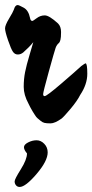

<svg xmlns="http://www.w3.org/2000/svg" viewBox="-20 -476 366 761"><path d="M319 -225Q326 -225 326 -183.5Q326 -142 298 -100Q286 -76 259.5 -44.5Q233 -13 224 -6Q197 13 180.5 13Q164 13 156 11Q148 9 140.5 2.5Q133 -4 128.5 -7.5Q124 -11 117.5 -21.5Q111 -32 109 -35Q107 -38 100 -51Q93 -64 93 -65Q74 -100 74 -131.5Q74 -163 79.5 -190.5Q85 -218 97 -258Q109 -298 112 -309Q97 -290 72 -268Q62 -260 50.5 -260Q39 -260 31.5 -270.5Q24 -281 12 -316Q0 -351 0 -363.5Q0 -376 16 -402.5Q32 -429 35 -438Q40 -456 50 -456Q55 -456 74 -445.5Q93 -435 99 -405Q101 -393 108 -393Q111 -393 125.5 -404Q140 -415 157.5 -415Q175 -415 210 -383Q222 -371 222 -349Q222 -327 219.5 -318Q217 -309 214 -306Q205 -299 200.5 -286.5Q196 -274 173.5 -192.5Q151 -111 151 -103Q151 -95 157 -95Q165 -95 221 -143Q277 -191 302 -214Q317 -225 319 -225ZM87 132Q75 118 75 107.5Q75 97 91.5 88.5Q108 80 125 80Q142 80 155.5 94Q169 108 169 128Q169 162 125 213.5Q81 265 58 265Q49 265 43.5 258.5Q38 252 38 243Q38 234 62.5 195Q87 156 87 132Z"/></svg>

Font: Devonshire
Style: Regular
Weight: 400
Designer: Astigmatic (AOETI)
Foundry: Astigmatic (AOETI)
Version: Version 1.001